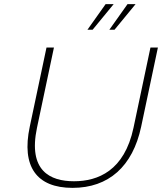

<svg xmlns="http://www.w3.org/2000/svg" viewBox="-20 -900 784 929"><path d="M205 -670 124 -287C83 -94 157 9 331 9C505 9 622 -94 663 -287L744 -670H708L626 -282C582 -74 454 -23 338 -23C222 -23 115 -74 159 -282L241 -670ZM403 -756H428L530 -880H491ZM509 -756H534L636 -880H597Z"/></svg>

Font: LT Wave Text Thin Italic
Style: Regular
Weight: 100
Designer: Daniel Lyons
Version: Version 2.5 (Glyphs App)